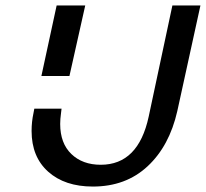

<svg xmlns="http://www.w3.org/2000/svg" viewBox="-20 -678 756 705"><path d="M204 -262Q201 -241 201 -223Q201 -152 242 -112.5Q283 -73 350 -73Q488 -73 526 -250L613 -658H716L631 -270Q602 -142 522 -67.5Q442 7 321 7Q218 7 157 -47.5Q96 -102 96 -197Q96 -231 103 -263L106 -279H206ZM188 -658H293L235 -399H132Z"/></svg>

Font: Ysabeau Semibold
Style: Italic
Weight: 600
Italic angle: -12°
Designer: Christian Thalmann (Catharsis Fonts)
Version: Version 0.003